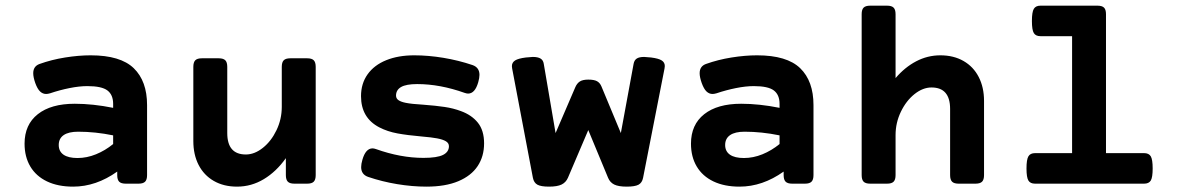

<svg xmlns="http://www.w3.org/2000/svg" viewBox="-20 -661 4237 691"><path d="M509.3 -282.7V-30.8Q509.3 -14.2 502.2 -7.1Q495.1 0 478.5 0H432.6Q416 0 408.9 -7.1Q401.9 -14.2 401.9 -30.8V-43.5Q325.7 10.7 243.2 10.7Q188.5 10.7 149.2 -8.1Q109.9 -26.9 89.1 -61.8Q68.4 -96.7 68.4 -144Q68.4 -212.4 116 -250Q163.6 -287.6 249 -287.6Q314 -287.6 387.2 -272.9V-287.1Q387.2 -319.8 366.7 -335.4Q346.2 -351.1 294.4 -351.1Q265.6 -351.1 230.2 -344Q194.8 -336.9 160.2 -325.2Q151.9 -322.8 146 -322.8Q133.8 -322.8 124.3 -331.8Q114.7 -340.8 106.9 -362.3Q99.6 -383.3 99.6 -397.5Q99.6 -422.4 122.1 -430.7Q165.5 -446.3 214.4 -454.1Q263.2 -461.9 306.2 -461.9Q413.6 -461.9 461.4 -415.5Q509.3 -369.1 509.3 -282.7ZM258.8 -92.3Q292.5 -92.3 325.4 -105.7Q358.4 -119.1 387.2 -142.6V-173.8Q322.8 -187 261.2 -187Q227.1 -187 209.2 -174.8Q191.4 -162.6 191.4 -139.2Q191.4 -116.2 208.7 -104.2Q226.1 -92.3 258.8 -92.3Z M1116.2 -420.4V-30.8Q1116.2 -14.2 1109.1 -7.1Q1102.1 0 1085.4 0H1039.6Q1022.9 0 1015.9 -7.1Q1008.8 -14.2 1008.8 -30.8V-91.8Q974.6 -43.5 929.7 -16.4Q884.8 10.7 833 10.7Q785.2 10.7 749.5 -9.8Q713.9 -30.3 694.8 -67.4Q675.8 -104.5 675.8 -153.3V-420.4Q675.8 -437 682.9 -444.1Q689.9 -451.2 706.5 -451.2H767.1Q783.7 -451.2 790.8 -444.1Q797.9 -437 797.9 -420.4V-182.1Q797.9 -105 864.7 -105Q896 -105 926 -128.9Q956.1 -152.8 975.1 -192.4Q994.1 -231.9 994.1 -276.4V-420.4Q994.1 -437 1001.2 -444.1Q1008.3 -451.2 1024.9 -451.2H1085.4Q1102.1 -451.2 1109.1 -444.1Q1116.2 -437 1116.2 -420.4Z M1304.7 -24.4Q1279.8 -33.2 1279.8 -59.6Q1279.8 -70.8 1284.2 -85.9Q1295.9 -127 1320.8 -127Q1325.7 -127 1333 -124.5Q1421.9 -92.8 1503.9 -92.8Q1553.2 -92.8 1574.5 -103.5Q1595.7 -114.3 1595.7 -134.8Q1595.7 -146 1584.7 -152.6Q1573.7 -159.2 1552.7 -163.1Q1535.6 -166.5 1496.6 -169.9Q1445.8 -174.3 1410.2 -180.9Q1374.5 -187.5 1345.2 -202.6Q1279.3 -236.8 1279.3 -314.9Q1279.3 -360.4 1303 -393.6Q1326.7 -426.8 1369.9 -444.3Q1413.1 -461.9 1470.7 -461.9Q1521.5 -461.9 1575.9 -452.9Q1630.4 -443.8 1680.7 -426.8Q1705.6 -418 1705.6 -391.6Q1705.6 -380.9 1701.2 -365.2Q1689.5 -324.2 1664.6 -324.2Q1659.7 -324.2 1652.3 -326.7Q1563.5 -358.4 1481.4 -358.4Q1441.9 -358.4 1423.6 -347.9Q1405.3 -337.4 1405.3 -316.9Q1405.3 -306.6 1414.1 -300.5Q1422.9 -294.4 1439.9 -291Q1461.4 -286.6 1503.4 -284.2Q1548.8 -280.8 1580.1 -276.1Q1611.3 -271.5 1638.7 -261.2Q1677.7 -247.1 1700 -219.2Q1722.2 -191.4 1722.2 -145Q1722.2 -98.1 1699 -63.2Q1675.8 -28.3 1629.4 -8.8Q1583 10.7 1514.6 10.7Q1463.9 10.7 1409.4 1.7Q1355 -7.3 1304.7 -24.4Z M2372.6 -423.3Q2372.6 -420.4 2371.6 -414.6L2294.4 -21Q2291 -3.4 2278.1 3.7Q2265.1 10.7 2235.4 10.7Q2206.1 10.7 2190.7 3.2Q2175.3 -4.4 2168.5 -21L2097.2 -192.9L2023.9 -21Q2016.6 -4.4 2001 3.2Q1985.4 10.7 1956.1 10.7Q1926.8 10.7 1914.1 3.7Q1901.4 -3.4 1897.9 -21L1823.2 -414.6Q1822.3 -420.4 1822.3 -422.9Q1822.3 -436 1833.7 -443.4Q1845.2 -450.7 1872.6 -454.1Q1891.1 -456.1 1897.5 -456.1Q1916 -456.1 1925.5 -450.2Q1935.1 -444.3 1937 -431.2L1979.5 -182.1L2050.3 -346.7Q2056.2 -360.8 2066.7 -367.7Q2077.1 -374.5 2097.2 -374.5Q2118.2 -374.5 2128.7 -368.7Q2139.2 -362.8 2144.5 -350.1L2214.4 -182.1L2260.3 -431.2Q2262.7 -444.3 2271.5 -450.2Q2280.3 -456.1 2298.3 -456.1Q2304.7 -456.1 2323.2 -454.1Q2350.1 -450.7 2361.3 -443.6Q2372.6 -436.5 2372.6 -423.3Z M2907.7 -282.7V-30.8Q2907.7 -14.2 2900.6 -7.1Q2893.6 0 2877 0H2831.1Q2814.5 0 2807.4 -7.1Q2800.3 -14.2 2800.3 -30.8V-43.5Q2724.1 10.7 2641.6 10.7Q2586.9 10.7 2547.6 -8.1Q2508.3 -26.9 2487.5 -61.8Q2466.8 -96.7 2466.8 -144Q2466.8 -212.4 2514.4 -250Q2562 -287.6 2647.5 -287.6Q2712.4 -287.6 2785.6 -272.9V-287.1Q2785.6 -319.8 2765.1 -335.4Q2744.6 -351.1 2692.9 -351.1Q2664.1 -351.1 2628.7 -344Q2593.3 -336.9 2558.6 -325.2Q2550.3 -322.8 2544.4 -322.8Q2532.2 -322.8 2522.7 -331.8Q2513.2 -340.8 2505.4 -362.3Q2498 -383.3 2498 -397.5Q2498 -422.4 2520.5 -430.7Q2564 -446.3 2612.8 -454.1Q2661.6 -461.9 2704.6 -461.9Q2812 -461.9 2859.9 -415.5Q2907.7 -369.1 2907.7 -282.7ZM2657.2 -92.3Q2690.9 -92.3 2723.9 -105.7Q2756.8 -119.1 2785.6 -142.6V-173.8Q2721.2 -187 2659.7 -187Q2625.5 -187 2607.7 -174.8Q2589.8 -162.6 2589.8 -139.2Q2589.8 -116.2 2607.2 -104.2Q2624.5 -92.3 2657.2 -92.3Z M3203.1 -609.9V-379.9Q3236.3 -418.9 3277.3 -440.4Q3318.4 -461.9 3364.3 -461.9Q3412.1 -461.9 3447.8 -441.4Q3483.4 -420.9 3502.4 -383.8Q3521.5 -346.7 3521.5 -297.9V-30.8Q3521.5 -14.2 3514.4 -7.1Q3507.3 0 3490.7 0H3430.2Q3413.6 0 3406.5 -7.1Q3399.4 -14.2 3399.4 -30.8V-269Q3399.4 -346.2 3332.5 -346.2Q3301.3 -346.2 3271.2 -322.3Q3241.2 -298.3 3222.2 -258.8Q3203.1 -219.2 3203.1 -174.8V-30.8Q3203.1 -14.2 3196 -7.1Q3189 0 3172.4 0H3111.8Q3095.2 0 3088.1 -7.1Q3081.1 -14.2 3081.1 -30.8V-609.9Q3081.1 -626.5 3088.1 -633.5Q3095.2 -640.6 3111.8 -640.6H3172.4Q3189 -640.6 3196 -633.5Q3203.1 -626.5 3203.1 -609.9Z M4128.4 -54.7Q4128.4 -22.5 4121.6 -11.2Q4114.7 0 4097.7 0H3705.1Q3688 0 3681.2 -11.2Q3674.3 -22.5 3674.3 -54.7Q3674.3 -86.9 3681.2 -98.4Q3688 -109.9 3705.1 -109.9H3838.4V-530.8H3724.6Q3707.5 -530.8 3700.7 -542Q3693.8 -553.2 3693.8 -585.4Q3693.8 -617.7 3700.7 -629.2Q3707.5 -640.6 3724.6 -640.6H3929.7Q3946.3 -640.6 3953.4 -633.5Q3960.4 -626.5 3960.4 -609.9V-109.9H4097.7Q4114.7 -109.9 4121.6 -98.4Q4128.4 -86.9 4128.4 -54.7Z"/></svg>

Font: Courier Prime Sans
Style: Bold
Weight: 700
Designer: Alan Dague-Greene
Foundry: Quote-Unquote Apps
Version: Version 3.020